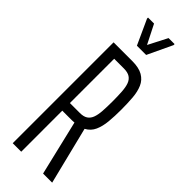

<svg xmlns="http://www.w3.org/2000/svg" viewBox="-293 -908 926 926"><g transform="rotate(45 170.0 -445.0)"><path d="M47 0V-688H174Q220 -688 246.5 -672.5Q273 -657 285 -629.5Q297 -602 300 -564.5Q303 -527 303 -484Q303 -440 299.5 -402.5Q296 -365 283.5 -337Q271 -309 243 -294L316 0H254L184 -294L202 -283Q196 -282 187.5 -281Q179 -280 170 -280H105V0ZM105 -332H173Q198 -332 212.5 -341.5Q227 -351 234 -369.5Q241 -388 243 -416.5Q245 -445 245 -483Q245 -520 243 -549Q241 -578 234 -596.5Q227 -615 212 -624.5Q197 -634 171 -634H105ZM138 -756 80 -883V-890H121L170 -793L220 -890H261V-883L201 -756Z"/></g></svg>

Font: Saira UltraCondensed
Style: Regular
Weight: 400
Width: 1
Designer: Hector Gatti with collaboration of the Omnibus-Type team
Foundry: Omnibus-Type
Version: Version 1.101